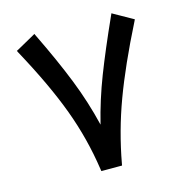

<svg xmlns="http://www.w3.org/2000/svg" viewBox="-99 -753 814 846"><g transform="rotate(-15 307.5 -330.0)"><path d="M259.3 -8.3Q238.3 -152.8 187.7 -289.1Q137.2 -425.3 42.5 -599.1L38.1 -607.9L46.4 -612.3L122.6 -654.8L131.8 -660.2L136.2 -650.9Q200.2 -519.5 241.9 -414.1Q283.7 -308.6 310.1 -198.7Q336.4 -305.2 376.2 -408Q416 -510.7 479 -650.4L483.4 -660.2L492.7 -654.8L568.4 -612.3L576.2 -607.9L572.3 -599.6Q482.9 -422.4 432.6 -286.4Q382.3 -150.4 356.4 -7.8L355 0H346.7H269H260.7Z"/></g></svg>

Font: Samim WOL
Style: Medium-WOL
Weight: 500
Foundry: DejaVu fonts team - Redesigned by Saber Rastikerdar
Version: Version 4.0.0